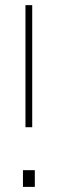

<svg xmlns="http://www.w3.org/2000/svg" viewBox="-20 -731 253 751"><path d="M106 -710.9V-233.4H79.6V-710.9ZM116.2 -65.4V0H69.8V-65.4Z"/></svg>

Font: Battambang Thin
Style: Regular
Weight: 100
Designer: Danh Hong
Version: Version 8.002; ttfautohint (v1.8.3)